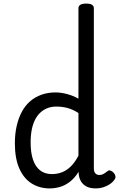

<svg xmlns="http://www.w3.org/2000/svg" viewBox="-20 -1035 668 1072"><path d="M258 17Q201 17 157 -10.5Q113 -38 88 -94Q63 -150 63 -235Q63 -287 73 -331Q83 -375 101.5 -410Q120 -445 147.5 -469Q175 -493 211 -506Q247 -519 290 -519Q320 -519 354 -510Q388 -501 418 -484V-989Q418 -1002 429 -1008.5Q440 -1015 461 -1015Q483 -1015 493.5 -1008.5Q504 -1002 504 -989V-96Q504 -76 512.5 -67Q521 -58 535 -58Q544 -58 551.5 -61Q559 -64 566 -69Q573 -74 581 -80Q589 -86 598.5 -82Q608 -78 615 -70Q623 -61 624.5 -51Q626 -41 620 -33Q609 -17 592 -6Q575 5 555.5 11Q536 17 516 17Q478 17 457 3Q436 -11 427.5 -31.5Q419 -52 419 -73Q419 -74 419 -74.5Q419 -75 419 -76Q395 -38 367.5 -18Q340 2 312 9.5Q284 17 258 17ZM151 -239Q151 -184 164 -144.5Q177 -105 203.5 -84Q230 -63 270 -63Q299 -63 325.5 -73Q352 -83 375.5 -106Q399 -129 418 -166V-404Q387 -424 357 -432Q327 -440 295 -440Q269 -440 247 -432Q225 -424 207 -408Q189 -392 176.5 -368Q164 -344 157.5 -312Q151 -280 151 -239Z"/></svg>

Font: Playwrite ES Deco
Style: Regular
Weight: 400
Designer: Veronika Burian, José Scaglione
Foundry: TypeTogether
Version: Version 1.002